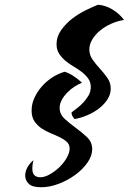

<svg xmlns="http://www.w3.org/2000/svg" viewBox="-20 -649 542 808"><path d="M392 -629Q424 -627 453.5 -609Q483 -591 502 -565Q475 -561 449 -549.5Q423 -538 402.5 -521.5Q382 -505 369 -484Q356 -463 356 -441Q356 -417 370 -397.5Q384 -378 401 -359.5Q418 -341 432 -321Q446 -301 446 -276Q446 -253 433 -232Q420 -211 398.5 -194Q377 -177 349.5 -165Q322 -153 294 -148Q289 -153 285 -160Q281 -167 281 -176Q290 -183 304 -193.5Q318 -204 330.5 -217.5Q343 -231 352.5 -247Q362 -263 362 -283Q362 -303 351.5 -318Q341 -333 325 -345.5Q309 -358 290 -369Q271 -380 255 -393.5Q239 -407 228.5 -423.5Q218 -440 218 -463Q218 -495 237.5 -522.5Q257 -550 284.5 -571Q312 -592 342 -606.5Q372 -621 392 -629ZM252 -347Q267 -343 287 -330.5Q307 -318 325 -301Q310 -295 293 -284Q276 -273 262.5 -259Q249 -245 240 -228.5Q231 -212 231 -195Q231 -168 252.5 -148.5Q274 -129 299.5 -110.5Q325 -92 346.5 -71.5Q368 -51 368 -21Q368 7 348 35.5Q328 64 296.5 87Q265 110 227 124.5Q189 139 153 139Q116 139 101 124.5Q86 110 86 90Q86 73 95 56Q104 39 121 25Q118 36 117 44Q116 52 116 59Q116 81 125.5 89Q135 97 149 97Q168 97 190 84.5Q212 72 230.5 54Q249 36 261 15Q273 -6 273 -24Q273 -41 261 -52Q249 -63 231.5 -71.5Q214 -80 193 -88.5Q172 -97 154.5 -109Q137 -121 125 -138.5Q113 -156 113 -184Q113 -211 124.5 -236.5Q136 -262 155 -284Q174 -306 199 -322.5Q224 -339 252 -347Z"/></svg>

Font: Kaushan Script
Style: Regular
Weight: 400
Designer: Pablo Impallari
Foundry: Pablo Impallari
Version: Version 1.002